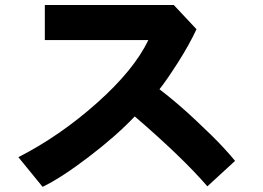

<svg xmlns="http://www.w3.org/2000/svg" viewBox="-20 -720 1040 759"><path d="M52.7 -98.6Q216.8 -182.6 363.3 -313Q509.8 -443.4 566.4 -561.5H157.2V-700.2H667L756.8 -604.5Q726.6 -540 682.1 -470.7Q637.7 -401.4 610.4 -367.2Q680.7 -313.5 753.4 -245.1Q826.2 -176.8 861.3 -138.7Q896.5 -100.6 909.2 -84L799.8 16.6Q700.2 -98.6 512.7 -259.8Q439.5 -182.6 330.6 -99.6Q221.7 -16.6 148.4 18.6Z"/></svg>

Font: Gothic A1 Black
Style: Regular
Weight: 900
Version: Version 2.50